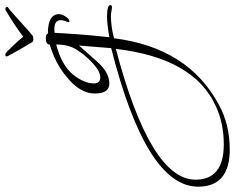

<svg xmlns="http://www.w3.org/2000/svg" viewBox="-430 -354 905 740"><g transform="rotate(-90 23.0 15.5)"><path d="M-184 448Q-327 448 -327 326Q-327 126 207 -9Q209 -29 211 -60Q213 -91 217 -133L152 -60Q131 -37 110.5 -26.5Q90 -16 71 -16Q32 -16 32 -72Q32 -130 99 -183Q126 -205 156.5 -220.5Q187 -236 221 -246Q221 -261 245 -261Q260 -261 263 -253Q338 -253 338 -210Q338 -199 328.5 -184.5Q319 -170 310 -170Q307 -170 307 -173Q307 -175 311 -185.5Q315 -196 315 -203Q315 -228 280 -228Q277 -228 273.5 -228Q270 -228 266 -227Q266 -220 264.5 -199.5Q263 -179 261 -146Q257 -88 249 -16Q302 -25 327 -25Q373 -25 373 -12Q373 -6 364 -6Q360 -6 349.5 -8Q339 -10 332 -10Q290 -10 245 2Q209 288 -11 406Q-87 448 -184 448ZM94 -51Q119 -51 153 -84Q167 -97 178.5 -111Q190 -125 199 -139Q221 -171 221 -221Q141 -200 105 -156Q71 -113 71 -76Q71 -51 94 -51ZM-164 425Q-82 425 -16 394Q169 310 204 9Q-300 142 -300 316Q-300 425 -164 425ZM358 -417Q363 -417 365 -413Q367 -409 363 -406Q357 -402 340.5 -387.5Q324 -373 305.5 -356Q287 -339 272.5 -326.5Q258 -314 255 -312Q254 -311 251 -310Q248 -309 241 -309Q234 -309 231 -312Q230 -313 222 -327Q214 -341 203.5 -358.5Q193 -376 185.5 -390.5Q178 -405 177 -406Q175 -410 175 -412Q175 -417 182 -417Q187 -417 195 -409Q203 -401 222 -381Q241 -361 251 -348Q255 -351 268 -360.5Q281 -370 297.5 -381Q314 -392 329.5 -401.5Q345 -411 352 -415Q356 -417 358 -417Z"/></g></svg>

Font: Lavishly Yours
Style: Regular
Weight: 400
Designer: Robert E. Leuschke
Foundry: Robert E. Leuschke
Version: Version 1.010; ttfautohint (v1.8.3)